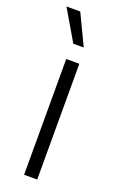

<svg xmlns="http://www.w3.org/2000/svg" viewBox="-144 -771 508 812"><g transform="rotate(20 110.0 -365.0)"><path d="M81 0V-521H140V0ZM87 -592 6 -730H68L134 -592Z"/></g></svg>

Font: Mona Sans Light
Style: Regular
Weight: 300
Designer: Deni Anggara
Foundry: GitHub
Version: Version 2.000